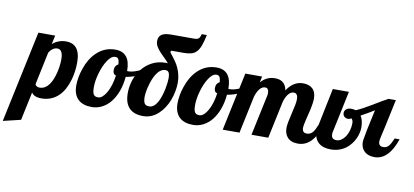

<svg xmlns="http://www.w3.org/2000/svg" viewBox="-177 -1069 3503 1623"><g transform="rotate(10 1574.5 -257.0)"><path d="M76.2 -537.1H220.2L204.1 -461.9Q254.9 -504.9 320.8 -504.9Q377 -504.9 407.7 -470.7Q442.9 -430.7 442.9 -347.2Q442.9 -266.6 422.4 -195.8Q396.5 -105.5 347.2 -55.7Q286.6 5.9 196.8 5.9Q162.1 5.9 139.6 -4.9Q122.6 -12.7 111.8 -29.8L60.1 213.9L-90.8 250ZM249 -130.4Q276.4 -168.9 293 -238.8Q306.2 -294.9 306.2 -350.1Q306.2 -399.4 288.1 -420.4Q276.4 -433.1 255.9 -433.1Q237.8 -433.1 219.2 -420.4Q200.7 -407.7 187 -383.8L127.9 -104Q131.3 -94.2 140.9 -87.6Q150.4 -81.1 166 -81.1Q214.4 -81.1 249 -130.4Z M514.2 -32.2Q468.8 -72.3 468.8 -153.8Q468.8 -184.6 475.1 -221.9Q481.4 -259.3 494.6 -297.4Q524.9 -388.2 581.1 -442.4Q648.9 -508.8 742.7 -508.8Q871.1 -508.8 871.1 -349.1V-348.1Q874 -347.2 876 -347.2H881.8Q915 -347.2 960.4 -365.7Q1000.5 -382.3 1036.1 -407.2L1044.9 -379.9Q1015.6 -349.1 969.5 -327.6Q923.3 -306.2 867.7 -296.9Q861.8 -229 841.3 -173.1Q820.8 -117.2 788.6 -77.1Q756.8 -38.1 715.8 -17.1Q674.8 3.9 628.9 3.9Q554.7 3.9 514.2 -32.2ZM739.3 -146Q755.4 -174.3 767.1 -212.4Q778.8 -250.5 784.7 -293.9Q770 -297.9 763.9 -308.6Q757.8 -319.3 757.8 -335.9Q757.8 -356.4 766.1 -370.1Q774.4 -383.8 789.1 -390.1Q787.1 -421.9 778.8 -435.5Q774.4 -442.4 767.8 -445.3Q761.2 -448.2 751 -448.2Q717.3 -448.2 685.1 -397.5Q655.3 -351.6 636.2 -284.2Q617.7 -218.3 617.7 -167Q617.7 -142.1 620.4 -126.5Q623 -110.8 629.4 -102.1Q635.3 -93.3 644.5 -89.6Q653.8 -85.9 668.9 -85.9Q686.5 -85.9 704.8 -101.8Q723.1 -117.7 739.3 -146Z M951.2 -36.6Q908.7 -79.1 908.7 -165Q908.7 -222.7 926.8 -277.6Q944.8 -332.5 979.5 -376Q1016.1 -421.4 1067.1 -447.3Q1118.2 -473.1 1181.6 -473.1Q1188.5 -473.1 1190.9 -472.7Q1193.4 -472.2 1198.7 -472.2Q1181.6 -493.2 1157.2 -516.6Q1132.8 -539.6 1116 -558.8Q1099.1 -578.1 1088.4 -597.2Q1076.7 -617.7 1076.7 -642.1Q1076.7 -680.2 1102.5 -698Q1128.4 -715.8 1185.1 -715.8H1336.9H1381.8Q1399.4 -715.8 1410.4 -720Q1421.4 -724.1 1427.2 -734.4Q1432.6 -742.7 1438 -764.2H1481.9Q1469.7 -705.1 1456.3 -669.9Q1442.9 -634.8 1424.3 -615.7Q1405.8 -596.7 1379.9 -589.4Q1354 -582 1313 -582H1216.8Q1210.4 -582 1207.3 -579.8Q1204.1 -577.6 1204.1 -569.8Q1204.1 -565.4 1211.9 -556.2L1218.8 -547.9Q1223.1 -542 1234.9 -526.6Q1246.6 -511.2 1257.3 -495.6Q1288.1 -450.7 1302.2 -392.6Q1310.1 -361.8 1310.1 -325.2Q1310.1 -288.6 1302.7 -250Q1295.4 -211.4 1281.7 -174.8Q1267.6 -137.7 1246.6 -105.5Q1225.6 -73.2 1199.2 -48.8Q1141.6 3.9 1068.8 3.9Q991.7 3.9 951.2 -36.6ZM1178.7 -142.6Q1202.1 -187 1216.3 -256.8Q1221.7 -284.2 1224.4 -308.6Q1227.1 -333 1227.1 -346.2Q1227.1 -383.8 1217.3 -398.9Q1208.5 -412.1 1189 -412.1Q1166.5 -412.1 1147 -397.7Q1127.4 -383.3 1111.8 -358.4Q1085.4 -316.4 1068.4 -248.5Q1061.5 -222.7 1058.1 -198.7Q1054.7 -174.8 1054.7 -160.2Q1054.7 -117.7 1066.9 -101.1Q1072.8 -92.8 1082.3 -89.4Q1091.8 -85.9 1106.9 -85.9Q1147.9 -85.9 1178.7 -142.6Z M1383.3 -32.2Q1337.9 -72.3 1337.9 -153.8Q1337.9 -184.6 1344.2 -221.9Q1350.6 -259.3 1363.8 -297.4Q1394 -388.2 1450.2 -442.4Q1518.1 -508.8 1611.8 -508.8Q1740.2 -508.8 1740.2 -349.1V-348.1Q1743.2 -347.2 1745.1 -347.2H1751Q1784.2 -347.2 1829.6 -365.7Q1869.6 -382.3 1905.3 -407.2L1914.1 -379.9Q1884.8 -349.1 1838.6 -327.6Q1792.5 -306.2 1736.8 -296.9Q1731 -229 1710.4 -173.1Q1689.9 -117.2 1657.7 -77.1Q1626 -38.1 1585 -17.1Q1543.9 3.9 1498 3.9Q1423.8 3.9 1383.3 -32.2ZM1608.4 -146Q1624.5 -174.3 1636.2 -212.4Q1647.9 -250.5 1653.8 -293.9Q1639.2 -297.9 1633.1 -308.6Q1627 -319.3 1627 -335.9Q1627 -356.4 1635.3 -370.1Q1643.6 -383.8 1658.2 -390.1Q1656.2 -421.9 1647.9 -435.5Q1643.6 -442.4 1637 -445.3Q1630.4 -448.2 1620.1 -448.2Q1586.4 -448.2 1554.2 -397.5Q1524.4 -351.6 1505.4 -284.2Q1486.8 -218.3 1486.8 -167Q1486.8 -142.1 1489.5 -126.5Q1492.2 -110.8 1498.5 -102.1Q1504.4 -93.3 1513.7 -89.6Q1522.9 -85.9 1538.1 -85.9Q1555.7 -85.9 1574 -101.8Q1592.3 -117.7 1608.4 -146Z M2307.1 -29.3Q2281.2 -59.6 2281.2 -106.9Q2281.2 -129.4 2286.9 -159.2Q2292.5 -189 2303.7 -235.8Q2314.9 -283.7 2320.6 -312.3Q2326.2 -340.8 2326.2 -361.8Q2326.2 -413.1 2290 -413.1Q2264.6 -413.1 2243.2 -386.2Q2225.1 -363.3 2211.9 -320.8L2144 0H2000L2073.2 -345.2Q2076.2 -356.9 2076.2 -370.1Q2076.2 -390.1 2069.8 -400.9Q2061.5 -414.1 2045.9 -414.1Q2017.6 -414.1 1996.6 -386.7Q1978 -363.3 1964.8 -320.8L1897 0H1752.9L1858.9 -500H2002.9L1992.2 -448.2Q2021.5 -481 2056.2 -494.6Q2083.5 -504.9 2114.3 -504.9Q2156.2 -504.9 2181.2 -485.4Q2209 -463.4 2216.8 -418.9Q2249 -468.8 2291 -489.3Q2320.8 -503.9 2356 -503.9Q2406.2 -503.9 2435.5 -477.5Q2466.8 -448.7 2466.8 -391.1Q2466.8 -358.4 2454.6 -300.8Q2449.7 -276.9 2442.9 -252.4Q2430.7 -205.6 2422.9 -166Q2418.9 -145.5 2418.9 -132.8Q2418.9 -112.8 2428 -101.8Q2437 -90.8 2459 -90.8Q2488.8 -90.8 2509.3 -115.2Q2524.9 -133.8 2543 -179.2H2585Q2547.9 -69.3 2491.2 -25.4Q2451.2 5.9 2398.9 5.9Q2336.9 5.9 2307.1 -29.3Z M2537.1 -122.1Q2537.1 -154.8 2543.9 -179.2L2609.9 -500H2748L2673.8 -147.9Q2670.9 -141.1 2670.9 -131.1Q2670.9 -121.1 2670.9 -120.1Q2670.9 -79.1 2715.8 -79.1Q2735.8 -79.1 2755.4 -92Q2774.9 -105 2790 -127.4Q2805.2 -150.4 2814 -180.9Q2822.8 -211.4 2822.8 -245.1Q2822.8 -269 2808.1 -283.2Q2795.4 -273.9 2778.8 -273.9Q2771 -273.9 2763.2 -276.6Q2755.4 -279.3 2749.5 -284.2Q2734.9 -296.4 2734.9 -316.9Q2734.9 -338.4 2752.9 -351.6Q2768.6 -362.8 2791 -362.8Q2814 -362.8 2832 -356.9Q2865.7 -372.1 2895.5 -388.2Q2925.3 -404.3 2961.9 -426.3Q2966.8 -429.2 2973.4 -433.1Q2980 -437 2987.8 -441.9Q3043.5 -476.1 3088.9 -500H3150.9L3098.1 -252L3080.6 -174.8Q3073.7 -144.5 3073.7 -132.8Q3073.7 -90.8 3113.8 -90.8Q3128.9 -90.8 3140.1 -95.9Q3151.4 -101.1 3161.1 -112.3Q3169.9 -122.6 3178 -137.7Q3186 -152.8 3197.8 -179.2H3239.7Q3176.8 5.9 3055.2 5.9Q2997.6 5.9 2965.3 -27.3Q2951.2 -41.5 2944.1 -61Q2937 -80.6 2937 -103Q2937 -108.4 2937.5 -112.3Q2939 -126 2939.9 -129.9Q2943.4 -154.8 2954.6 -210Q2964.8 -262.2 2992.2 -384.8Q2940.9 -352.5 2879.9 -319.8Q2903.8 -282.7 2903.8 -220.2Q2903.8 -198.7 2897.9 -173.6Q2892.1 -148.4 2880.9 -124.5Q2853.5 -67.4 2808.1 -34.2Q2752.4 5.9 2680.2 5.9Q2611.8 5.9 2574.5 -27.8Q2537.1 -61.5 2537.1 -122.1Z"/></g></svg>

Font: Pattaya
Style: Regular
Weight: 400
Designer: Pablo Impallari / Thai characters Designed by Thanarat Vachiruckul and Suppakit Chalermlarp
Foundry: Pablo Impallari
Version: Version 1.007;September 16, 2023;FontCreator 15.0.0.2934 64-